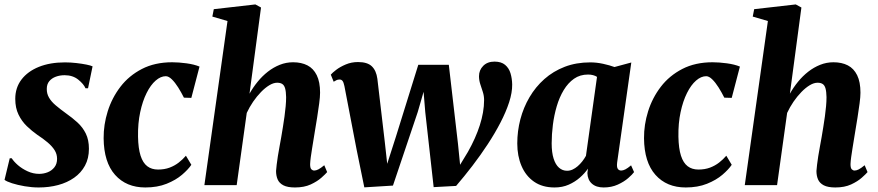

<svg xmlns="http://www.w3.org/2000/svg" viewBox="-22 -837 3968 868"><path d="M376 -438H364.5Q356.5 -457 331.8 -477Q307 -497 270 -497Q248.5 -497 230.2 -490.2Q212 -483.5 200.8 -470Q189.5 -456.5 189.5 -435.5Q189 -414 199.5 -395.8Q210 -377.5 229.8 -360.8Q249.5 -344 276.5 -324.5Q305 -304.5 328.5 -283Q352 -261.5 366 -233Q380 -204.5 380 -164.5Q380 -121 362.2 -88.2Q344.5 -55.5 313.2 -33.5Q282 -11.5 241 -0.5Q200 10.5 153 10.5Q122 10.5 89.8 5Q57.5 -0.5 32.5 -8.5Q7.5 -16.5 -1.5 -24L22 -121.5H31Q40.5 -106.5 59.2 -90.2Q78 -74 103 -62.5Q128 -51 155 -51Q175 -51 193.5 -58.2Q212 -65.5 224 -80.8Q236 -96 236 -119Q236 -140.5 224.8 -158.2Q213.5 -176 193.5 -193Q173.5 -210 146 -228Q122.5 -244.5 99.5 -266.5Q76.5 -288.5 61.8 -318.8Q47 -349 47 -390Q47 -440.5 75.2 -477.5Q103.5 -514.5 154 -534.8Q204.5 -555 271.5 -555Q297 -555 323 -552Q349 -549 368.8 -545Q388.5 -541 396.5 -537Z M635 10.5Q549 10.5 498.2 -46.5Q447.5 -103.5 446.5 -212Q446 -273 465 -333.8Q484 -394.5 522.5 -444.8Q561 -495 619.5 -525.2Q678 -555.5 756.5 -555.5Q785.5 -555.5 820.8 -550.8Q856 -546 880 -536L843 -394.5L809.5 -395.5Q797.5 -419.5 783.5 -441.8Q769.5 -464 755 -478.2Q740.5 -492.5 727.5 -492.5Q704.5 -492.5 681.8 -472.8Q659 -453 640.8 -416.5Q622.5 -380 611.8 -329.8Q601 -279.5 602 -219Q603 -166 613.5 -133.2Q624 -100.5 643.8 -85.5Q663.5 -70.5 692.5 -70.5Q721.5 -70.5 744.8 -79.2Q768 -88 786.2 -102.2Q804.5 -116.5 818.5 -133L843 -92Q829 -71 801 -47Q773 -23 731.2 -6.2Q689.5 10.5 635 10.5Z M1311.5 10.5Q1278 10.5 1259.2 0.8Q1240.5 -9 1233.2 -25.8Q1226 -42.5 1226 -64Q1226.5 -75 1228.8 -92.5Q1231 -110 1234.2 -131.2Q1237.5 -152.5 1241.8 -174.8Q1246 -197 1249.5 -217.5Q1253 -239 1257 -262.8Q1261 -286.5 1264.2 -310.5Q1267.5 -334.5 1269.5 -356.8Q1271.5 -379 1271.5 -398Q1271 -423 1267 -437.2Q1263 -451.5 1254.2 -457.2Q1245.5 -463 1231 -463Q1214.5 -463 1195.8 -451.8Q1177 -440.5 1158 -421Q1139 -401.5 1122.2 -377Q1105.5 -352.5 1093.5 -326.5L1048 0H902L1006.5 -742L938 -762L944.5 -795.5L1132.5 -817L1158 -803L1106 -413.5Q1122 -442 1142.8 -467.5Q1163.5 -493 1188.8 -512.8Q1214 -532.5 1242.8 -544Q1271.5 -555.5 1303 -555.5Q1340.5 -555.5 1367.8 -541.5Q1395 -527.5 1410 -497Q1425 -466.5 1425 -418Q1425 -399.5 1421 -369.2Q1417 -339 1411.8 -306.2Q1406.5 -273.5 1402 -246.5Q1399 -227.5 1395.5 -206.5Q1392 -185.5 1388.8 -165.2Q1385.5 -145 1383 -126.8Q1380.5 -108.5 1380 -95Q1380 -77 1385.8 -71.5Q1391.5 -66 1398.5 -66Q1407 -66 1417.2 -71.2Q1427.5 -76.5 1444 -90L1457 -59Q1450 -50.5 1431.2 -33.8Q1412.5 -17 1382.8 -3.2Q1353 10.5 1311.5 10.5Z M1625 10 1590 -161.5 1535 -448Q1531.5 -465 1526.5 -471.2Q1521.5 -477.5 1513.5 -477.5Q1504.5 -477.5 1499 -474.5Q1493.5 -471.5 1486.5 -467.5L1473.5 -499.5Q1480 -507.5 1497.5 -521Q1515 -534.5 1540.8 -545.5Q1566.5 -556.5 1596.5 -556.5Q1639 -556.5 1659 -537.2Q1679 -518 1684 -481L1717.5 -196L1728.5 -96.5L1768 -219.5L1869 -544H2007L2048.5 -186.5L2058 -92L2093.5 -150.5Q2111 -181.5 2124.5 -211.8Q2138 -242 2147.2 -271Q2156.5 -300 2161.5 -328.5Q2166.5 -357 2166.5 -384.5Q2166.5 -403.5 2160.8 -421.2Q2155 -439 2149.2 -456.8Q2143.5 -474.5 2143.5 -492.5Q2143.5 -520 2162.5 -539.2Q2181.5 -558.5 2213.5 -558.5Q2244 -558.5 2261.5 -543.8Q2279 -529 2286 -505.5Q2293 -482 2293.5 -455Q2294 -419 2279.8 -375Q2265.5 -331 2240.5 -282.8Q2215.5 -234.5 2183 -185Q2150.5 -135.5 2113.8 -87.5Q2077 -39.5 2040 3.5L1938.5 9L1900.5 -330.5L1893 -422L1866.5 -330.5L1754.5 2Z M2768 -102.5Q2765.5 -82 2770.8 -74Q2776 -66 2786.5 -66Q2794.5 -66 2805 -71.2Q2815.5 -76.5 2831 -89.5L2844.5 -59Q2837 -48.5 2818.2 -32Q2799.5 -15.5 2771 -2.5Q2742.5 10.5 2707 10.5Q2673 10.5 2653.8 -6.8Q2634.5 -24 2633.5 -54.5L2636 -74.5Q2622 -54 2600 -34.5Q2578 -15 2549.2 -2.2Q2520.5 10.5 2485 10.5Q2430 10.5 2392.5 -15.5Q2355 -41.5 2335.8 -86.5Q2316.5 -131.5 2316.5 -188.5Q2316.5 -244.5 2330.5 -297.8Q2344.5 -351 2371.8 -397.5Q2399 -444 2439 -479.5Q2479 -515 2531 -535Q2583 -555 2646.5 -555Q2675 -555 2704.8 -548.5Q2734.5 -542 2756 -534L2832 -554.5ZM2677 -489.5Q2669.5 -494.5 2659.2 -497.2Q2649 -500 2636.5 -500Q2600 -500 2573 -481Q2546 -462 2526.5 -429.8Q2507 -397.5 2495 -356.8Q2483 -316 2477.5 -272.8Q2472 -229.5 2472 -189Q2472 -147.5 2480.8 -120Q2489.5 -92.5 2505.2 -78.8Q2521 -65 2541.5 -65Q2554.5 -65 2566.5 -70.5Q2578.5 -76 2589.5 -85.5Q2600.5 -95 2610 -107Q2619.5 -119 2627 -132.5Z M3078 10.5Q2992 10.5 2941.2 -46.5Q2890.5 -103.5 2889.5 -212Q2889 -273 2908 -333.8Q2927 -394.5 2965.5 -444.8Q3004 -495 3062.5 -525.2Q3121 -555.5 3199.5 -555.5Q3228.5 -555.5 3263.8 -550.8Q3299 -546 3323 -536L3286 -394.5L3252.5 -395.5Q3240.5 -419.5 3226.5 -441.8Q3212.5 -464 3198 -478.2Q3183.5 -492.5 3170.5 -492.5Q3147.5 -492.5 3124.8 -472.8Q3102 -453 3083.8 -416.5Q3065.5 -380 3054.8 -329.8Q3044 -279.5 3045 -219Q3046 -166 3056.5 -133.2Q3067 -100.5 3086.8 -85.5Q3106.5 -70.5 3135.5 -70.5Q3164.5 -70.5 3187.8 -79.2Q3211 -88 3229.2 -102.2Q3247.5 -116.5 3261.5 -133L3286 -92Q3272 -71 3244 -47Q3216 -23 3174.2 -6.2Q3132.5 10.5 3078 10.5Z M3754.5 10.5Q3721 10.5 3702.2 0.8Q3683.5 -9 3676.2 -25.8Q3669 -42.5 3669 -64Q3669.5 -75 3671.8 -92.5Q3674 -110 3677.2 -131.2Q3680.5 -152.5 3684.8 -174.8Q3689 -197 3692.5 -217.5Q3696 -239 3700 -262.8Q3704 -286.5 3707.2 -310.5Q3710.5 -334.5 3712.5 -356.8Q3714.5 -379 3714.5 -398Q3714 -423 3710 -437.2Q3706 -451.5 3697.2 -457.2Q3688.5 -463 3674 -463Q3657.5 -463 3638.8 -451.8Q3620 -440.5 3601 -421Q3582 -401.5 3565.2 -377Q3548.5 -352.5 3536.5 -326.5L3491 0H3345L3449.5 -742L3381 -762L3387.5 -795.5L3575.5 -817L3601 -803L3549 -413.5Q3565 -442 3585.8 -467.5Q3606.5 -493 3631.8 -512.8Q3657 -532.5 3685.8 -544Q3714.5 -555.5 3746 -555.5Q3783.5 -555.5 3810.8 -541.5Q3838 -527.5 3853 -497Q3868 -466.5 3868 -418Q3868 -399.5 3864 -369.2Q3860 -339 3854.8 -306.2Q3849.5 -273.5 3845 -246.5Q3842 -227.5 3838.5 -206.5Q3835 -185.5 3831.8 -165.2Q3828.5 -145 3826 -126.8Q3823.5 -108.5 3823 -95Q3823 -77 3828.8 -71.5Q3834.5 -66 3841.5 -66Q3850 -66 3860.2 -71.2Q3870.5 -76.5 3887 -90L3900 -59Q3893 -50.5 3874.2 -33.8Q3855.5 -17 3825.8 -3.2Q3796 10.5 3754.5 10.5Z"/></svg>

Font: Merriweather 48pt ExtraBold
Style: Italic
Weight: 800
Italic angle: -7.8°
Version: Version 2.101